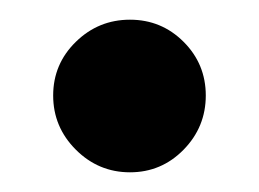

<svg xmlns="http://www.w3.org/2000/svg" viewBox="-20 -167 263 195"><path d="M166.5 -124.5Q189 -102 189 -70Q189 -38 166.5 -15Q144 8 112 8Q80 8 57 -15Q34 -38 34 -70Q34 -102 57 -124.5Q80 -147 112 -147Q144 -147 166.5 -124.5Z"/></svg>

Font: Hind Vadodara SemiBold
Style: Regular
Weight: 600
Designer: Hitesh Malaviya
Foundry: Indian Type Foundry
Version: Version 1.001;PS 1.0;hotconv 1.0.86;makeotf.lib2.5.63406; tt